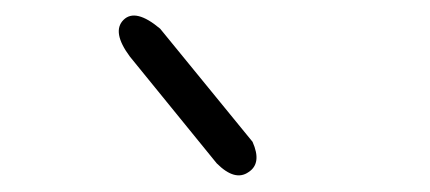

<svg xmlns="http://www.w3.org/2000/svg" viewBox="-20 -839 540 241"><path d="M297 -661Q309 -634 292 -623Q275 -611 252 -634L143 -768Q120 -799 135 -814Q150 -829 181 -803Z"/></svg>

Font: Yomogi
Style: Regular
Weight: 400
Designer: satsuyako
Foundry: satsuyako
Version: Version 3.100